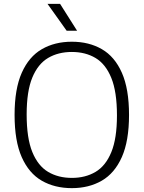

<svg xmlns="http://www.w3.org/2000/svg" viewBox="-20 -965 744 994"><path d="M352 9Q263 9 196.2 -29.5Q129.5 -68 92.5 -151.5Q55.5 -235 55.5 -370Q55.5 -505 92.8 -588.5Q130 -672 196.8 -710.5Q263.5 -749 352 -749Q440.5 -749 507.2 -710.5Q574 -672 611 -588.2Q648 -504.5 648 -370Q648 -235.5 610.8 -151.8Q573.5 -68 506.8 -29.5Q440 9 352 9ZM352 -44Q422 -44 474.5 -75Q527 -106 556.2 -177Q585.5 -248 585.5 -367.5Q585.5 -490 556.2 -561.8Q527 -633.5 474.5 -664.8Q422 -696 352 -696Q281.5 -696 229 -665Q176.5 -634 147.2 -563.2Q118 -492.5 118 -372.5Q118 -250 147.2 -178.2Q176.5 -106.5 229 -75.2Q281.5 -44 352 -44ZM325 -806 226 -945H291L379 -806Z"/></svg>

Font: Encode Sans Condensed Thin Light
Style: Regular
Weight: 300
Version: Version 3.002